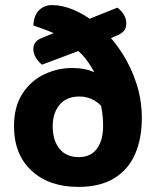

<svg xmlns="http://www.w3.org/2000/svg" viewBox="-20 -719 613 754"><path d="M376 -553 326 -533 145 -465Q132 -475 121.5 -491.5Q111 -508 111 -527Q111 -556 142 -569L213 -598L301 -633L441 -689Q454 -680 465 -663.5Q476 -647 476 -628Q476 -608 467 -598Q458 -588 443 -581ZM411 -394 394 -281Q377 -309 350.5 -324.5Q324 -340 292 -340Q241 -340 214 -307.5Q187 -275 187 -223Q187 -168 213.5 -135Q240 -102 289 -102Q337 -102 361 -135.5Q385 -169 385 -226Q385 -256 381 -281Q377 -306 371 -331Q368 -346 369.5 -357.5Q371 -369 372 -380.5Q373 -392 367 -403Q348 -443 326.5 -474.5Q305 -506 268 -536Q260 -543 247 -553Q234 -563 225 -569Q200 -586 171.5 -597Q143 -608 111 -619Q113 -659 133.5 -679Q154 -699 184 -699Q225 -699 269 -680.5Q313 -662 355 -628Q363 -622 369.5 -616.5Q376 -611 384 -603Q427 -562 461.5 -507.5Q496 -453 516.5 -389Q537 -325 537 -255Q537 -175 510.5 -114Q484 -53 428.5 -19Q373 15 288 15Q172 15 103.5 -49Q35 -113 35 -223Q35 -300 68 -351Q101 -402 153.5 -427Q206 -452 264 -452Q314 -452 351 -435Q388 -418 411 -394Z"/></svg>

Font: Baloo Bhaijaan 2
Style: Bold
Weight: 700
Designer: Sanskriti Dholi, Noopur Datye and Ek Type
Foundry: Ek Type
Version: Version 1.701